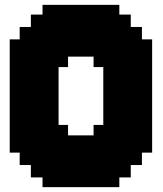

<svg xmlns="http://www.w3.org/2000/svg" viewBox="-20 -770 670 790"><path d="M260 -537V-494H221V-256H260V-213H365V-256H405V-494H365V-537ZM564 -142V-91H518V-40H471V0H155V-40H107V-91H61V-142H20V-608H61V-659H107V-710H155V-750H471V-710H518V-659H564V-608H606V-142Z"/></svg>

Font: DNF Bit Bit TTF
Style: Regular
Weight: 400
Designer: Kim So-Yeon
Foundry: NEOPLE Inc.
Version: Version 1.000;September 28, 2022;FontCreator 14.0.0.2872 64-